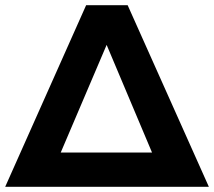

<svg xmlns="http://www.w3.org/2000/svg" viewBox="-29 -720 825 740"><path d="M776 0H-9L303 -700H463ZM205 -132H557L382 -547Z"/></svg>

Font: mBank
Style: Bold
Weight: 700
Designer: Julieta Ulanovsky
Foundry: Julieta Ulanovsky
Version: Version 7.200